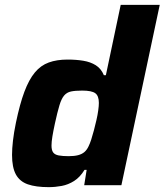

<svg xmlns="http://www.w3.org/2000/svg" viewBox="-20 -763 678 791"><path d="M180.4 8Q128.1 8 94.7 -3.6Q61.3 -15.3 45.4 -44.3Q29.6 -73.4 29.6 -124.9Q29.6 -150.2 33.4 -183.5Q37.2 -216.8 45.6 -257.5Q61.6 -334.4 80.4 -384.8Q99.2 -435.1 123.5 -464.3Q147.8 -493.6 181 -505.6Q214.1 -517.6 258.3 -517.6Q293.7 -517.6 323.2 -512.7Q352.7 -507.9 374.6 -494.2Q396.5 -480.5 407.9 -453.3H416.2L477.3 -743H638.1L480.1 0H326.9L337 -63.2H328.2Q309.7 -32.8 285.3 -17.4Q260.9 -2 234.1 3Q207.4 8 180.4 8ZM262.9 -119.6Q286 -119.6 301.6 -123.7Q317.2 -127.7 327.7 -136.6Q338.1 -145.5 345 -160.5Q350.2 -170.8 355.9 -188.2Q361.6 -205.7 367 -226.5Q372.5 -247.2 377.3 -268.4Q382.2 -289.5 384.7 -308.2Q387.3 -326.8 387.3 -338.9Q387.3 -368.1 372.6 -378.9Q357.9 -389.8 318.6 -389.8Q290 -389.8 272.5 -386.1Q255.1 -382.4 244 -369.2Q232.9 -355.9 224.8 -328.8Q216.6 -301.8 206.4 -255Q199.4 -222.7 195.8 -200.6Q192.2 -178.4 192.2 -163.4Q192.2 -144.2 199.1 -134.9Q206 -125.6 222 -122.6Q237.9 -119.6 262.9 -119.6Z"/></svg>

Font: Saira Thin
Style: Italic
Weight: 100
Italic angle: -12°
Designer: Hector Gatti with collaboration of the Omnibus-Type team
Foundry: Omnibus-Type
Version: Version 1.101